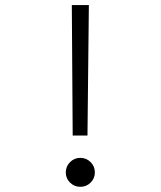

<svg xmlns="http://www.w3.org/2000/svg" viewBox="-20 -718 626 748"><path d="M263.2 -189.9 259.8 -698.2H326.2L320.8 -189.9ZM293 9.8Q269.5 9.8 252.9 -6.6Q236.3 -22.9 236.3 -46.4Q236.3 -69.8 252.9 -86.4Q269.5 -103 293 -103Q316.4 -103 333 -86.4Q349.6 -69.8 349.6 -46.4Q349.6 -22.9 333 -6.6Q316.4 9.8 293 9.8Z"/></svg>

Font: CaskaydiaCove NFP Light
Style: Regular
Weight: 300
Designer: Aaron Bell
Foundry: Saja Typeworks
Version: Version 2111.001; VTT 6.35;Nerd Fonts 3.1.1